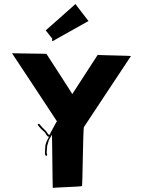

<svg xmlns="http://www.w3.org/2000/svg" viewBox="-20 -1049 714 959"><path d="M208 -897C209 -898 252 -841 252 -842C252 -845 248 -847 248 -849H249C252 -856 282 -889 275 -894C267 -900 260 -881 257 -876C252 -868 234 -854 242 -843L422 -944C422 -944 356 -1029 357 -1029C358 -1029 208 -897 208 -897ZM226 -375C220 -377 214 -390 209 -395C197 -406 187 -417 177 -429C173 -434 166 -427 170 -423C179 -412 184 -405 195 -396C199 -393 201 -391 203 -389C210 -382 212 -369 223 -366H225C217 -350 206 -335 206 -312C206 -302 200 -269 212 -271C219 -272 214 -282 213 -286C213 -296 215 -302 215 -312C215 -322 218 -328 220 -335C223 -352 232 -361 239 -376C241 -381 242 -107 244 -110C246 -113 388 -116 390 -120C392 -124 395 -407 399 -414C403 -421 633 -767 634 -769C635 -771 467 -773 468 -775L341 -579C342 -580 212 -779 212 -780C212 -781 41 -782 40 -783C40 -783 266 -442 265 -442C264 -442 263 -441 262 -440C256 -428 242 -405 236 -392C235 -390 230 -382 230 -378C228 -378 227 -377 226 -375Z"/></svg>

Font: Hussar Wojna
Style: 3
Weight: 400
Designer: Robert Jablonski
Foundry: Cannot Into Space Fonts
Version: Version 1.01